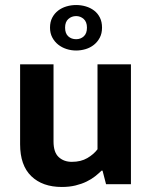

<svg xmlns="http://www.w3.org/2000/svg" viewBox="-20 -733 601 764"><path d="M368 -477H501V0H402L388 -54H384Q373 -43 358.5 -31.5Q344 -20 324.5 -10.5Q305 -1 280.5 5Q256 11 226 11Q149 11 104.5 -32Q60 -75 60 -159V-477H193V-170Q193 -127 213.5 -108Q234 -89 266 -89Q302 -89 327.5 -104Q353 -119 368 -139ZM179 -623Q179 -646 188 -663Q197 -680 211.5 -691Q226 -702 244.5 -707.5Q263 -713 283 -713Q303 -713 321.5 -707.5Q340 -702 354.5 -691Q369 -680 377.5 -663Q386 -646 386 -623Q386 -600 377 -583Q368 -566 353.5 -554.5Q339 -543 320.5 -537.5Q302 -532 283 -532Q263 -532 244.5 -538Q226 -544 211.5 -555.5Q197 -567 188 -584Q179 -601 179 -623ZM239 -623Q239 -600 251.5 -588.5Q264 -577 283 -577Q301 -577 313.5 -588.5Q326 -600 326 -623Q326 -646 313 -657.5Q300 -669 283 -669Q265 -669 252 -657.5Q239 -646 239 -623Z"/></svg>

Font: Mukta
Style: Bold
Weight: 700
Designer: Girish Dalvi and Yashodeep Gholap
Foundry: Ek Type
Version: Version 2.538;PS 1.002;hotconv 16.6.51;makeotf.lib2.5.65220;